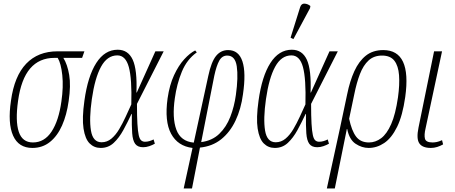

<svg xmlns="http://www.w3.org/2000/svg" viewBox="-20 -826 2572 1085"><path d="M163 10Q85 10 54 -59.5Q23 -129 42 -257Q61 -396 128 -466Q195 -536 305 -536H457L444 -499H338Q361 -462 371 -402.5Q381 -343 368 -255Q357 -176 330.5 -116.5Q304 -57 262 -23.5Q220 10 163 10ZM166 -21Q231 -21 271.5 -82.5Q312 -144 327 -253Q339 -335 332 -401.5Q325 -468 306 -499H288Q202 -499 150.5 -439Q99 -379 82 -256Q66 -142 86 -81.5Q106 -21 166 -21Z M549 10Q512 10 486.5 -15.5Q461 -41 452 -99.5Q443 -158 457 -257Q476 -395 524 -470Q572 -545 645 -545Q704 -545 730 -488.5Q756 -432 751 -303H753L858 -536H905L754 -239Q754 -169 756.5 -126.5Q759 -84 764 -62Q769 -40 778 -32.5Q787 -25 799 -25Q812 -25 824 -28.5Q836 -32 848 -38L855 -14Q841 -6 823.5 0Q806 6 789 6Q758 6 744 -13Q730 -32 727 -73Q724 -114 725 -182H723Q701 -135 677 -91Q653 -47 622.5 -18.5Q592 10 549 10ZM554 -22Q585 -22 609.5 -42.5Q634 -63 653.5 -96Q673 -129 690 -166Q707 -203 722 -236Q726 -381 708 -447Q690 -513 643 -513Q586 -513 551 -449Q516 -385 499 -266Q483 -154 494 -88Q505 -22 554 -22Z M1018 239 1068 10Q985 0 947 -70Q909 -140 927 -270Q938 -346 963.5 -401Q989 -456 1021 -491Q1053 -526 1083 -541L1092 -530Q1036 -490 1007.5 -420.5Q979 -351 968 -271Q952 -160 976.5 -93.5Q1001 -27 1075 -20L1157 -397Q1174 -477 1201 -510Q1228 -543 1269 -543Q1329 -543 1350 -479Q1371 -415 1353 -293Q1342 -210 1311 -144.5Q1280 -79 1230 -39Q1180 1 1110 8L1065 239ZM1191 -398 1117 -23Q1179 -31 1219 -69.5Q1259 -108 1281.5 -166Q1304 -224 1313 -290Q1327 -390 1318 -451Q1309 -512 1264 -512Q1235 -512 1219 -483Q1203 -454 1191 -398Z M1533 10Q1496 10 1470.5 -15.5Q1445 -41 1436 -99.5Q1427 -158 1441 -257Q1460 -395 1508 -470Q1556 -545 1629 -545Q1688 -545 1714 -488.5Q1740 -432 1735 -303H1737L1842 -536H1889L1738 -239Q1738 -169 1740.5 -126.5Q1743 -84 1748 -62Q1753 -40 1762 -32.5Q1771 -25 1783 -25Q1796 -25 1808 -28.5Q1820 -32 1832 -38L1839 -14Q1825 -6 1807.5 0Q1790 6 1773 6Q1742 6 1728 -13Q1714 -32 1711 -73Q1708 -114 1709 -182H1707Q1685 -135 1661 -91Q1637 -47 1606.5 -18.5Q1576 10 1533 10ZM1538 -22Q1569 -22 1593.5 -42.5Q1618 -63 1637.5 -96Q1657 -129 1674 -166Q1691 -203 1706 -236Q1710 -381 1692 -447Q1674 -513 1627 -513Q1570 -513 1535 -449Q1500 -385 1483 -266Q1467 -154 1478 -88Q1489 -22 1538 -22ZM1638 -605 1622 -613 1676 -785Q1683 -807 1701.5 -805.5Q1720 -804 1734 -792L1732 -780Z M1942 -294Q1957 -368 1982.5 -424Q2008 -480 2047.5 -511.5Q2087 -543 2146 -543Q2307 -543 2270 -278Q2255 -172 2224 -109Q2193 -46 2151.5 -18Q2110 10 2063 10Q2025 10 1989.5 -13.5Q1954 -37 1942 -97H1940L1872 239H1827L1900 -96ZM2065 -21Q2102 -21 2134 -45Q2166 -69 2190.5 -124.5Q2215 -180 2229 -276Q2239 -348 2235 -401Q2231 -454 2208.5 -483Q2186 -512 2139 -512Q2093 -512 2063 -484.5Q2033 -457 2014 -407.5Q1995 -358 1982 -293L1953 -155Q1967 -88 1992 -54.5Q2017 -21 2065 -21Z M2415 10Q2367 10 2349.5 -16Q2332 -42 2345 -105L2433 -536H2478L2385 -101Q2376 -63 2381.5 -42Q2387 -21 2425 -21Q2435 -21 2448 -23.5Q2461 -26 2478 -34L2484 -10Q2468 -1 2450.5 4.5Q2433 10 2415 10Z"/></svg>

Font: Noto Serif ExtraCondensed ExtraLight
Style: Italic
Weight: 200
Width: 2
Italic angle: -12°
Designer: Monotype Design Team
Foundry: Monotype Imaging Inc.
Version: Version 2.014; ttfautohint (v1.8.4.7-5d5b)